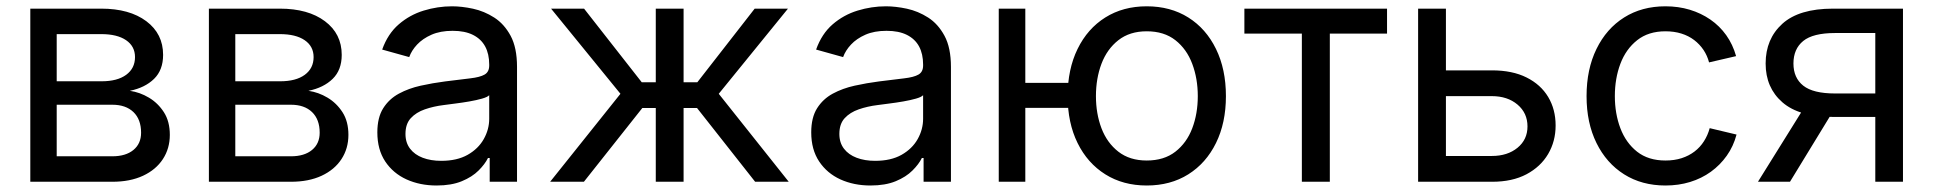

<svg xmlns="http://www.w3.org/2000/svg" viewBox="-20 -568 6041 600"><path d="M74.7 0V-541H296.4Q384.8 -541 437.3 -501.7Q489.7 -462.4 489.7 -396.5Q489.7 -349.1 461.4 -321.5Q433.1 -293.9 385.7 -284.2Q417 -279.8 445.3 -262.9Q473.6 -246.1 492.2 -217.3Q510.7 -188.5 510.7 -146.5Q510.7 -104 489 -70.8Q467.3 -37.6 427 -18.8Q386.7 0 331.1 0ZM157.2 -79.6H331.1Q373 -79.6 397 -99.4Q420.9 -119.1 420.9 -153.3Q420.9 -194.8 397 -217.8Q373 -240.7 331.1 -240.7H157.2ZM157.2 -314H297.4Q346.7 -314 374.3 -334.2Q401.9 -354.5 401.9 -389.6Q401.9 -423.3 374 -442.4Q346.2 -461.4 296.4 -461.4H157.2Z M632.8 0V-541H854.5Q942.9 -541 995.4 -501.7Q1047.9 -462.4 1047.9 -396.5Q1047.9 -349.1 1019.5 -321.5Q991.2 -293.9 943.8 -284.2Q975.1 -279.8 1003.4 -262.9Q1031.7 -246.1 1050.3 -217.3Q1068.8 -188.5 1068.8 -146.5Q1068.8 -104 1047.1 -70.8Q1025.4 -37.6 985.1 -18.8Q944.8 0 889.2 0ZM715.3 -79.6H889.2Q931.2 -79.6 955.1 -99.4Q979 -119.1 979 -153.3Q979 -194.8 955.1 -217.8Q931.2 -240.7 889.2 -240.7H715.3ZM715.3 -314H855.5Q904.8 -314 932.4 -334.2Q960 -354.5 960 -389.6Q960 -423.3 932.1 -442.4Q904.3 -461.4 854.5 -461.4H715.3Z M1344.2 11.7Q1292.5 11.7 1250.5 -7.3Q1208.5 -26.4 1183.8 -63.5Q1159.2 -100.6 1159.2 -154.3Q1159.2 -200.7 1177.5 -229.7Q1195.8 -258.8 1226.6 -275.4Q1257.3 -292 1294.9 -300.3Q1332.5 -308.6 1370.6 -313.5Q1419.4 -319.8 1449.7 -323.2Q1480 -326.7 1494.4 -335Q1508.8 -343.3 1508.8 -363.3V-366.2Q1508.8 -399.4 1496.1 -422.9Q1483.4 -446.3 1458 -459Q1432.6 -471.7 1394.5 -471.7Q1356 -471.7 1328.4 -459.5Q1300.8 -447.3 1283.4 -428.7Q1266.1 -410.2 1258.8 -389.6L1174.3 -413.1Q1191.9 -462.4 1226.1 -491.9Q1260.3 -521.5 1304 -534.9Q1347.7 -548.3 1392.6 -548.3Q1422.9 -548.3 1458 -540.8Q1493.2 -533.2 1524.4 -513.2Q1555.7 -493.2 1575.7 -456.1Q1595.7 -418.9 1595.7 -358.9V0H1510.3V-74.2H1504.9Q1495.6 -55.2 1475.6 -35.2Q1455.6 -15.1 1423.1 -1.7Q1390.6 11.7 1344.2 11.7ZM1358.9 -65.4Q1408.2 -65.4 1441.4 -84.2Q1474.6 -103 1491.7 -133.3Q1508.8 -163.6 1508.8 -196.8V-270.5Q1503.4 -264.6 1486.3 -259.8Q1469.2 -254.9 1446.8 -251Q1424.3 -247.1 1402.6 -244.4Q1380.9 -241.7 1366.7 -239.7Q1335 -235.8 1307.6 -226.3Q1280.3 -216.8 1263.7 -198.7Q1247.1 -180.7 1247.1 -149.4Q1247.1 -122.1 1261.5 -103.3Q1275.9 -84.5 1301 -75Q1326.2 -65.4 1358.9 -65.4Z M1699.2 0 1918.9 -274.9 1702.1 -541H1805.2L1985.4 -311H2029.3V-541H2116.2V-311H2159.2L2338.4 -541H2442.4L2226.1 -274.9L2444.8 0H2339.8L2158.2 -230.5H2116.2V0H2029.3V-230.5H1987.3L1804.7 0Z M2700.2 11.7Q2648.4 11.7 2606.4 -7.3Q2564.5 -26.4 2539.8 -63.5Q2515.1 -100.6 2515.1 -154.3Q2515.1 -200.7 2533.4 -229.7Q2551.8 -258.8 2582.5 -275.4Q2613.3 -292 2650.9 -300.3Q2688.5 -308.6 2726.6 -313.5Q2775.4 -319.8 2805.7 -323.2Q2835.9 -326.7 2850.3 -335Q2864.7 -343.3 2864.7 -363.3V-366.2Q2864.7 -399.4 2852.1 -422.9Q2839.4 -446.3 2814 -459Q2788.6 -471.7 2750.5 -471.7Q2711.9 -471.7 2684.3 -459.5Q2656.7 -447.3 2639.4 -428.7Q2622.1 -410.2 2614.7 -389.6L2530.3 -413.1Q2547.9 -462.4 2582 -491.9Q2616.2 -521.5 2659.9 -534.9Q2703.6 -548.3 2748.5 -548.3Q2778.8 -548.3 2814 -540.8Q2849.1 -533.2 2880.4 -513.2Q2911.6 -493.2 2931.6 -456.1Q2951.7 -418.9 2951.7 -358.9V0H2866.2V-74.2H2860.8Q2851.6 -55.2 2831.5 -35.2Q2811.5 -15.1 2779.1 -1.7Q2746.6 11.7 2700.2 11.7ZM2714.8 -65.4Q2764.2 -65.4 2797.4 -84.2Q2830.6 -103 2847.7 -133.3Q2864.7 -163.6 2864.7 -196.8V-270.5Q2859.4 -264.6 2842.3 -259.8Q2825.2 -254.9 2802.7 -251Q2780.3 -247.1 2758.5 -244.4Q2736.8 -241.7 2722.7 -239.7Q2690.9 -235.8 2663.6 -226.3Q2636.2 -216.8 2619.6 -198.7Q2603 -180.7 2603 -149.4Q2603 -122.1 2617.4 -103.3Q2631.8 -84.5 2657 -75Q2682.1 -65.4 2714.8 -65.4Z M3101.1 0V-541H3184.1V0ZM3164.6 -231V-309.1H3361.3V-231ZM3563.5 11.7Q3489.7 11.7 3434.1 -23.2Q3378.4 -58.1 3347.4 -121.1Q3316.4 -184.1 3316.4 -267.6Q3316.4 -351.6 3347.4 -415Q3378.4 -478.5 3434.1 -513.4Q3489.7 -548.3 3563.5 -548.3Q3637.7 -548.3 3693.4 -513.4Q3749 -478.5 3780 -415Q3811 -351.6 3811 -267.6Q3811 -184.1 3780 -121.1Q3749 -58.1 3693.4 -23.2Q3637.7 11.7 3563.5 11.7ZM3563.5 -66.4Q3617.7 -66.4 3653.1 -94Q3688.5 -121.6 3705.8 -167.2Q3723.1 -212.9 3723.1 -267.6Q3723.1 -322.3 3705.8 -368.4Q3688.5 -414.6 3653.1 -442.4Q3617.7 -470.2 3563.5 -470.2Q3510.3 -470.2 3474.9 -442.4Q3439.5 -414.6 3422.1 -368.7Q3404.8 -322.8 3404.8 -267.6Q3404.8 -212.9 3422.1 -167.2Q3439.5 -121.6 3474.9 -94Q3510.3 -66.4 3563.5 -66.4Z M4048.3 0V-462.9H3868.7V-541H4314.5V-462.9H4135.7V0Z M4485.4 -348.1H4642.6Q4706.1 -348.1 4750.5 -325.9Q4794.9 -303.7 4818.1 -264.9Q4841.3 -226.1 4841.3 -175.8Q4841.3 -126.5 4817.9 -86.7Q4794.4 -46.9 4750.2 -23.4Q4706.1 0 4642.6 0H4411.6V-541H4498.5V-80.6H4642.1Q4690.9 -80.6 4722.2 -106.2Q4753.4 -131.8 4753.4 -172.9Q4753.4 -214.8 4722.2 -241.2Q4690.9 -267.6 4642.1 -267.6H4485.4Z M5184.6 11.7Q5110.8 11.7 5055.4 -23.2Q5000 -58.1 4969 -121.1Q4938 -184.1 4938 -267.6Q4938 -351.6 4969 -415Q5000 -478.5 5055.4 -513.4Q5110.8 -548.3 5184.6 -548.3Q5225.1 -548.3 5260.5 -537.6Q5295.9 -526.9 5325 -506.8Q5354 -486.8 5374.5 -458Q5395 -429.2 5405.3 -392.6L5320.8 -373Q5315.4 -394 5303.5 -411.9Q5291.5 -429.7 5274.2 -442.9Q5256.8 -456.1 5234.4 -463.1Q5211.9 -470.2 5184.6 -470.2Q5131.3 -470.2 5096.2 -442.4Q5061 -414.6 5043.7 -368.7Q5026.4 -322.8 5026.4 -267.6Q5026.4 -212.9 5043.7 -167.2Q5061 -121.6 5095.9 -94Q5130.9 -66.4 5184.6 -66.4Q5212.4 -66.4 5235.1 -73.7Q5257.8 -81.1 5275.4 -94.5Q5293 -107.9 5304.9 -126.7Q5316.9 -145.5 5322.8 -167.5L5406.7 -147.5Q5397 -110.8 5376.2 -81.5Q5355.5 -52.2 5326.4 -31.2Q5297.4 -10.3 5261.5 0.7Q5225.6 11.7 5184.6 11.7Z M5926.8 0H5840.3V-464.8H5714.8Q5645.5 -464.8 5615 -439.9Q5584.5 -415 5584.5 -369.6Q5584.5 -324.7 5615.2 -300.3Q5646 -275.9 5714.4 -275.9H5877.4V-202.6H5708.5Q5602.5 -202.6 5550 -248.3Q5497.6 -293.9 5497.6 -369.6Q5497.6 -446.3 5549.8 -493.7Q5602.1 -541 5708 -541H5926.8ZM5573.7 0H5473.6L5626 -244.6H5723.1Z"/></svg>

Font: Inter 17pt
Style: Regular
Weight: 400
Version: Version 4.001;git-66647c0bb